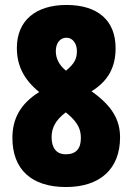

<svg xmlns="http://www.w3.org/2000/svg" viewBox="-20 -744 535 774"><path d="M248 -724C124 -724 48 -661 48 -551C48 -481 75 -424 138 -373C61 -325 30 -264 30 -188C30 -61 107 10 246 10C383 10 464 -63 464 -190C464 -259 434 -316 349 -376C417 -418 446 -474 446 -550C446 -661 375 -724 248 -724ZM248 -592C271 -592 290 -571 290 -538C290 -508 281 -488 246 -459C218 -482 205 -508 205 -538C205 -570 222 -592 248 -592ZM188 -191C188 -228 203 -259 245 -291L255 -283C298 -246 306 -218 306 -187C306 -144 286 -122 245 -122C207 -122 188 -148 188 -191Z"/></svg>

Font: Noto Sans Lao Looped ExtraCondensed Black
Style: Regular
Weight: 900
Width: 2
Designer: Mark Frömberg, Ben Mitchell
Foundry: The Fontpad Ltd
Version: Version 1.002